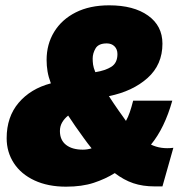

<svg xmlns="http://www.w3.org/2000/svg" viewBox="-20 -690 708 721"><path d="M228 11Q160 11 109.5 -12.5Q59 -36 32 -77.5Q5 -119 5 -171Q5 -251 50 -304Q95 -357 171 -377Q162 -401 158.5 -422Q155 -443 155 -465Q155 -524 183.5 -570.5Q212 -617 264.5 -643.5Q317 -670 390 -670Q482 -670 536 -631.5Q590 -593 590 -526Q590 -447 534 -397Q478 -347 389 -329Q405 -304 426 -274Q433 -264 440 -254.5Q447 -245 453 -236Q461 -250 467.5 -269Q474 -288 480 -312H627Q598 -209 547 -147Q584 -129 631 -135L590 10H561Q516 10 480.5 -2Q445 -14 411 -40Q376 -18 332 -3.5Q288 11 228 11ZM328 -470Q328 -459 329.5 -447.5Q331 -436 338 -419Q376 -425 398.5 -439.5Q421 -454 421 -487Q421 -505 410 -516Q399 -527 381 -527Q350 -527 339 -508.5Q328 -490 328 -470ZM205 -198Q205 -164 228 -146Q251 -128 291 -128Q308 -128 324 -133Q310 -150 295 -171Q260 -219 236 -256Q222 -245 213.5 -230.5Q205 -216 205 -198Z"/></svg>

Font: Work Sans Black
Style: Italic
Weight: 900
Italic angle: -13°
Designer: Wei Huang
Foundry: Wei Huang
Version: Version 2.009; ttfautohint (v1.8.3)